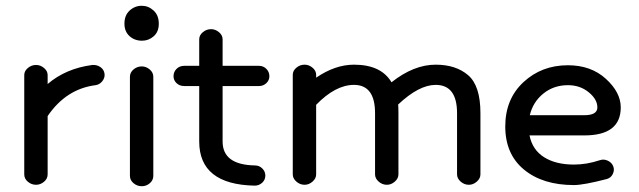

<svg xmlns="http://www.w3.org/2000/svg" viewBox="-20 -631 2214 665"><path d="M105 9Q89 9 76.5 -1.5Q64 -12 64 -27V-371Q64 -385 76.5 -395.5Q89 -406 105 -406Q120 -406 132.5 -395.5Q145 -385 145 -371V-340Q208 -394 300 -406Q316 -407 328 -398.5Q340 -390 342 -376Q344 -362 334.5 -350Q325 -338 311 -336Q209 -323 145 -229V-27Q145 -12 132.5 -1.5Q120 9 105 9Z M430 -22V-365Q430 -380 442.5 -390.5Q455 -401 471 -401Q486 -401 498.5 -390.5Q511 -380 511 -365V-22Q511 -7 499 3.5Q487 14 471 14Q455 14 442.5 3.5Q430 -7 430 -22ZM472 -490Q446 -490 428.5 -506Q411 -522 411 -549Q411 -578 429 -594.5Q447 -611 471 -611Q494 -611 512 -594.5Q530 -578 530 -549Q530 -521 512.5 -505.5Q495 -490 472 -490Z M877 -333H751V-141Q751 -60 863 -58Q878 -58 888.5 -47.5Q899 -37 899 -23Q899 -8 888 2Q877 12 862 12Q670 8 670 -141V-333H618Q602 -333 591.5 -343Q581 -353 581 -367Q581 -382 591.5 -392.5Q602 -403 618 -403H670V-495Q670 -509 682.5 -519.5Q695 -530 711 -530Q726 -530 738.5 -519.5Q751 -509 751 -495V-403H877Q892 -403 902.5 -392.5Q913 -382 913 -367Q913 -353 902.5 -343Q892 -333 877 -333Z M1035 9Q1019 9 1006.5 -2Q994 -13 994 -27V-372Q994 -386 1006.5 -396.5Q1019 -407 1035 -407Q1050 -407 1062.5 -396.5Q1075 -386 1075 -372V-362Q1141 -407 1206 -407Q1300 -407 1336 -346Q1413 -407 1489 -407Q1559 -407 1601.5 -370.5Q1644 -334 1644 -239V-27Q1644 -13 1631.5 -2Q1619 9 1604 9Q1588 9 1575.5 -2Q1563 -13 1563 -27V-239Q1563 -337 1489 -337Q1431 -337 1359 -269Q1360 -260 1360 -239V-27Q1360 -13 1347.5 -2Q1335 9 1320 9Q1304 9 1291.5 -2Q1279 -13 1279 -27V-239Q1279 -337 1206 -337Q1142 -337 1075 -268V-27Q1075 -13 1062.5 -2Q1050 9 1035 9Z M1968 10Q1860 10 1795 -43.5Q1730 -97 1730 -193Q1730 -288 1793 -346.5Q1856 -405 1947 -405Q2027 -405 2078.5 -358Q2130 -311 2130 -259Q2130 -162 2004 -162H1814Q1824 -112 1864.5 -86.5Q1905 -61 1968 -61Q2012 -61 2057 -76Q2071 -81 2085 -74.5Q2099 -68 2104 -55Q2109 -42 2102.5 -28.5Q2096 -15 2082 -11Q2001 10 1968 10ZM1947 -336Q1898 -336 1862 -307Q1826 -278 1815 -232H2004Q2049 -232 2049 -259Q2049 -287 2019 -311.5Q1989 -336 1947 -336Z"/></svg>

Font: Hoogli Semibold
Style: Regular
Weight: 600
Designer: Anand Singh Naorem
Foundry: Brand New Type
Version: Version 1.00 b007